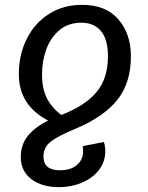

<svg xmlns="http://www.w3.org/2000/svg" viewBox="-20 -559 613 795"><path d="M160 89Q160 146 228 146Q272 146 298 124.5Q324 103 324 68L323 46L410 29Q416 46 416 66Q416 111 389.5 145Q363 179 319 197.5Q275 216 225 216Q153 216 109.5 182.5Q66 149 66 92Q66 40 95 4Q124 -32 179 -60Q58 -123 58 -252Q58 -332 90.5 -397.5Q123 -463 182.5 -501Q242 -539 320 -539Q418 -539 470 -479Q522 -419 522 -326Q522 -215 465.5 -145Q409 -75 295 -27Q220 4 190 27.5Q160 51 160 89ZM154 -251Q154 -192 174 -152.5Q194 -113 234 -83Q334 -122 380.5 -178.5Q427 -235 427 -326Q427 -396 398 -430.5Q369 -465 317 -465Q263 -465 226.5 -434.5Q190 -404 172 -355.5Q154 -307 154 -251Z"/></svg>

Font: FiraGO
Style: Italic
Weight: 400
Italic angle: -8°
Designer: bBox Type GmbH
Foundry: bBox Type GmbH
Version: Version 1.001